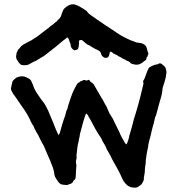

<svg xmlns="http://www.w3.org/2000/svg" viewBox="-20 -856 818 886"><path d="M603 10Q597 9 591 9Q585 9 580 6Q572 3 567 -1Q557 -10 549 -22Q548 -24 547 -27Q546 -30 544 -32Q540 -41 536 -50Q532 -59 527 -68Q522 -77 517 -86Q512 -95 507 -104Q502 -113 497 -122Q492 -131 488 -141L482 -151Q478 -158 474 -165Q470 -172 468 -179Q467 -182 463 -188L454 -203Q451 -210 447.5 -217Q444 -224 439 -230L433 -239Q417 -265 403 -293Q400 -299 396.5 -305Q393 -311 389 -317Q388 -321 385.5 -324Q383 -327 381 -330Q379 -333 376 -330Q375 -327 374 -324.5Q373 -322 372 -319Q368 -308 365 -297Q362 -286 359 -275Q357 -265 354 -256Q351 -247 349 -238Q348 -231 347 -224.5Q346 -218 344 -212Q344 -209 343.5 -206.5Q343 -204 342 -201Q338 -186 336.5 -170.5Q335 -155 333 -139V-133Q334 -129 333.5 -126Q333 -123 332 -120Q329 -112 331 -102Q332 -98 332.5 -94Q333 -90 332 -86Q331 -76 330.5 -66.5Q330 -57 330 -48Q330 -39 327 -30Q325 -26 322 -25Q318 -21 317 -18Q316 -14 312.5 -12Q309 -10 307 -8Q306 -7 304 -7Q301 -7 300 -6Q297 -5 294.5 -4Q292 -3 290 -2Q287 -2 283.5 -2.5Q280 -3 277 -3Q266 -4 261 -6Q256 -8 247 -19Q246 -22 244 -24.5Q242 -27 240 -30Q233 -39 231 -50Q230 -64 225.5 -78Q221 -92 215 -105Q214 -109 212.5 -113Q211 -117 209 -120Q202 -136 195.5 -151.5Q189 -167 182 -183Q181 -184 181 -185Q181 -186 180 -187Q174 -196 169.5 -205.5Q165 -215 160 -225Q155 -236 147 -248Q145 -253 142.5 -257Q140 -261 138 -265Q137 -267 136.5 -270Q136 -273 134 -275Q126 -286 120.5 -299Q115 -312 108 -324L97 -342Q94 -347 90.5 -352Q87 -357 84 -361Q81 -366 78 -369.5Q75 -373 73 -377Q69 -383 65 -388.5Q61 -394 58 -399Q54 -405 50 -410.5Q46 -416 42 -421Q35 -432 31 -442Q30 -447 31 -451Q33 -459 34.5 -466.5Q36 -474 38 -481L41 -485Q45 -489 48.5 -492Q52 -495 56 -498Q60 -500 61 -500Q72 -504 82 -504Q92 -504 102 -499Q107 -497 112 -494Q123 -488 126 -478Q128 -473 130.5 -468Q133 -463 134 -458Q142 -437 156 -418Q164 -407 173 -393Q175 -392 176 -390Q177 -388 178 -387Q184 -380 189 -371Q194 -362 198 -354Q202 -347 204.5 -340.5Q207 -334 210 -327Q218 -309 225 -291Q232 -273 239 -256Q241 -250 244 -245Q247 -240 249 -234Q249 -234 249.5 -233.5Q250 -233 250 -234Q252 -234 252 -235Q257 -243 258 -250L267 -282Q269 -288 271 -294Q273 -300 275 -307Q281 -321 284 -335Q285 -343 290 -352Q293 -357 293 -363L296 -373Q302 -391 308 -409Q314 -427 322 -443Q325 -449 328 -454.5Q331 -460 334 -465Q336 -469 339 -472Q342 -475 346 -476Q350 -481 355 -482Q360 -483 364 -486Q365 -487 369 -487Q372 -487 376 -485Q381 -483 385 -486Q390 -490 394 -484Q396 -480 399.5 -477.5Q403 -475 406 -473Q408 -471 410.5 -469Q413 -467 414 -464L447 -407Q452 -399 457 -390.5Q462 -382 466 -373Q470 -368 472.5 -362Q475 -356 478 -349Q484 -333 495 -317Q497 -314 499 -311Q501 -308 502 -305Q507 -293 513.5 -281Q520 -269 526 -256Q527 -254 528.5 -251Q530 -248 531 -246Q536 -233 543 -220.5Q550 -208 557 -196Q558 -194 562 -190Q562 -190 563 -190Q564 -190 564 -191Q565 -192 567 -196Q570 -205 573 -213.5Q576 -222 577 -231Q579 -239 581 -244Q586 -260 590 -275.5Q594 -291 598 -307Q600 -313 602 -319.5Q604 -326 606 -332Q612 -353 618 -373.5Q624 -394 629 -415L641 -465Q643 -471 641 -477Q639 -482 642 -485Q646 -490 648 -496Q650 -502 652 -507Q655 -517 660 -529Q661 -532 663 -535Q665 -538 666 -541Q670 -547 675 -548Q678 -550 681 -551.5Q684 -553 687 -554Q688 -555 689.5 -555Q691 -555 692 -556Q697 -558 702.5 -558.5Q708 -559 712 -562Q718 -566 726 -561Q734 -555 739 -550Q745 -544 747 -532Q748 -529 748 -526Q748 -523 748 -520Q746 -498 739 -477Q737 -471 735 -464.5Q733 -458 731 -452Q731 -451 730.5 -449.5Q730 -448 730 -446Q729 -430 725 -414Q721 -398 716 -383Q712 -370 709 -357Q706 -344 702 -331Q701 -329 700.5 -325.5Q700 -322 698 -320Q695 -314 694 -307.5Q693 -301 691 -294Q690 -290 689.5 -286.5Q689 -283 687 -279Q684 -268 681 -256.5Q678 -245 676 -234L667 -200Q666 -196 665.5 -192.5Q665 -189 664 -185Q664 -182 663.5 -179Q663 -176 662 -172Q661 -166 659.5 -159.5Q658 -153 657 -146Q656 -139 655 -132.5Q654 -126 653 -118Q653 -114 652.5 -110Q652 -106 652 -101L649 -80Q649 -70 648 -61Q647 -52 645 -42Q644 -40 644 -37Q644 -34 644 -32Q644 -23 640 -18Q639 -15 637 -12Q635 -9 633 -6L628 -1Q625 0 622 2.5Q619 5 616 7Q610 10 603 10ZM598 -559Q592 -561 591 -561Q584 -562 579 -569Q575 -573 572 -573L565 -576Q563 -578 560 -579Q557 -580 555 -582Q552 -584 546 -586Q542 -588 538 -591Q534 -594 530 -595Q529 -595 528.5 -595.5Q528 -596 527 -596Q522 -601 516.5 -603Q511 -605 506 -608Q502 -610 499 -613Q497 -615 495 -616Q493 -617 491 -617Q487 -619 487 -615Q486 -613 486 -611Q486 -609 485 -607Q484 -605 484 -602Q483 -595 475 -590Q465 -587 458 -592Q448 -599 447 -607L444 -615Q440 -621 431 -625Q428 -627 425 -628Q422 -629 420 -630Q413 -634 406.5 -637.5Q400 -641 395 -645Q394 -646 392 -647Q390 -648 388 -648Q381 -651 370 -661Q367 -663 361 -669Q358 -672 354 -671H351Q346 -671 345 -667Q345 -666 344.5 -664.5Q344 -663 344 -662Q345 -658 344.5 -655Q344 -652 344 -648Q344 -642 341 -633Q340 -628 333 -626Q331 -626 328.5 -625Q326 -624 324 -624Q321 -624 318 -627Q309 -633 306 -645V-648Q306 -656 302 -661Q301 -664 299 -670Q298 -676 293 -682Q293 -683 290 -683Q286 -679 284 -678Q278 -674 273 -670Q268 -666 262 -661Q256 -656 249.5 -650.5Q243 -645 237 -640Q233 -636 231 -635Q227 -633 223 -629.5Q219 -626 216 -623Q214 -622 212.5 -621Q211 -620 209 -618L182 -597Q181 -596 179.5 -595.5Q178 -595 176 -594L155 -581Q151 -578 146 -575.5Q141 -573 135 -571Q131 -568 125.5 -565.5Q120 -563 115 -560Q111 -557 106.5 -556.5Q102 -556 97 -555Q93 -555 89 -555Q85 -555 81 -556Q78 -556 76 -558Q73 -560 71 -562.5Q69 -565 67 -567Q63 -572 61 -576Q59 -580 56 -584Q55 -587 55 -590.5Q55 -594 54 -597L56 -605Q55 -610 58 -615Q60 -617 61 -620Q61 -624 63.5 -626.5Q66 -629 69 -632Q73 -638 77 -642Q80 -645 83 -647Q86 -649 89 -651Q97 -656 105.5 -660Q114 -664 121 -668Q125 -670 125 -670Q132 -675 137.5 -678.5Q143 -682 150 -686L154 -689Q159 -693 165 -697.5Q171 -702 176 -706Q186 -714 193 -719Q198 -722 202.5 -726Q207 -730 212 -734Q212 -734 215 -737Q219 -739 222 -741.5Q225 -744 228 -746Q232 -751 240 -756Q243 -758 247 -764Q256 -770 261 -781Q264 -786 264 -791Q266 -795 267.5 -798.5Q269 -802 270 -806Q273 -813 278 -818Q279 -818 281 -820Q294 -833 312 -836Q316 -836 320 -836Q324 -836 328 -834Q340 -831 352 -823Q355 -821 358 -819.5Q361 -818 364 -816Q366 -815 368.5 -813Q371 -811 374 -809Q376 -808 378 -807Q380 -806 381 -804Q387 -794 397 -788Q399 -786 399 -786Q407 -780 415 -775Q423 -770 430 -764Q435 -763 440 -757Q443 -756 445.5 -754.5Q448 -753 450 -751Q458 -745 466.5 -739.5Q475 -734 483 -729L487 -726Q494 -722 502 -716.5Q510 -711 517 -706Q519 -705 521 -703.5Q523 -702 525 -701Q528 -699 531.5 -696.5Q535 -694 539 -692Q544 -689 550 -686Q556 -683 562 -680Q567 -677 572.5 -675Q578 -673 583 -670Q589 -668 595 -666Q601 -664 607 -661Q610 -659 619 -659Q620 -659 621 -658.5Q622 -658 623 -658Q637 -658 650 -647Q655 -643 657.5 -633.5Q660 -624 660 -623Q661 -620 662 -617Q663 -614 664 -611Q666 -608 664 -605Q663 -603 662 -601Q661 -599 661 -597Q661 -596 660.5 -595.5Q660 -595 660 -595Q657 -592 656 -590L655 -583Q655 -579 650 -577Q646 -575 644 -573Q643 -571 641 -570Q639 -569 637 -567L627 -561Q613 -555 598 -559Z"/></svg>

Font: Lacquer
Style: Regular
Weight: 400
Designer: Eli Block, Niki Polyocan
Version: Version 1.100